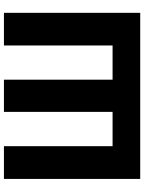

<svg xmlns="http://www.w3.org/2000/svg" viewBox="108 -876 768 1025"><g transform="rotate(-90 492.5 -364.0)"><path d="M49.3 -727.5H224.1V-147.5H407.2V-727.5H579.1V-147.5H761.7V-727.5H936V0H49.3Z"/></g></svg>

Font: Inter 28pt ExtraBold
Style: Regular
Weight: 800
Designer: Rasmus Andersson
Foundry: rsms
Version: Version 4.001;git-66647c0bb